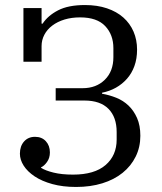

<svg xmlns="http://www.w3.org/2000/svg" viewBox="-20 -730 644 762"><path d="M282 12Q229 12 187.5 0.5Q146 -11 117.5 -30Q89 -49 74 -72.5Q59 -96 59 -120Q59 -150 75.5 -168.5Q92 -187 119 -187Q146 -187 162 -169.5Q178 -152 178 -125Q178 -103 166.5 -87Q155 -71 143 -66V-64Q160 -53 192.5 -45Q225 -37 270 -37Q355 -37 399 -75Q443 -113 443 -176V-206Q443 -265 410.5 -298Q378 -331 315 -331H201V-380H308Q362 -380 396 -413.5Q430 -447 430 -503V-539Q430 -592 397.5 -626.5Q365 -661 298 -661Q264 -661 236 -652.5Q208 -644 187.5 -628.5Q167 -613 156 -592Q145 -571 145 -547V-485H73V-698H145V-636H149Q170 -668 210.5 -689Q251 -710 317 -710Q366 -710 404.5 -697Q443 -684 469.5 -660.5Q496 -637 510 -604.5Q524 -572 524 -533Q524 -497 513.5 -468Q503 -439 484 -417.5Q465 -396 440 -382Q415 -368 385 -362V-358Q414 -353 441.5 -342Q469 -331 490 -311Q511 -291 524 -261.5Q537 -232 537 -191Q537 -146 518.5 -108.5Q500 -71 466.5 -44Q433 -17 386 -2.5Q339 12 282 12Z"/></svg>

Font: IBM Plex Serif
Style: Regular
Weight: 400
Designer: Mike Abbink, Paul van der Laan, Pieter van Rosmalen
Foundry: Bold Monday
Version: Version 3.001